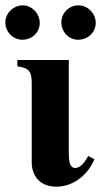

<svg xmlns="http://www.w3.org/2000/svg" viewBox="-22 -686 379 720"><path d="M337 -600C337 -636 307 -666 272 -666C237 -666 208 -637 208 -602C208 -566 236 -537 271 -537C308 -537 337 -565 337 -600ZM127 -600C127 -636 97 -666 63 -666C28 -666 -2 -636 -2 -602C-2 -566 27 -537 62 -537C99 -537 127 -565 127 -600ZM309 -101C296 -78 280 -56 260 -56C238 -56 236 -88 236 -112V-461H43V-437C83 -432 97 -421 97 -376V-77C97 -31 124 14 189 14C259 14 311 -37 332 -89Z"/></svg>

Font: STIXGeneral
Style: Bold
Weight: 700
Designer: MicroPress Inc., with final additions and corrections provided by Coen Hoffman, Elsevier (retired)
Version: Version 1.1.0